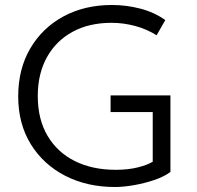

<svg xmlns="http://www.w3.org/2000/svg" viewBox="-20 -735 790 770"><path d="M441.5 15Q329 15 241.2 -30.2Q153.5 -75.5 103.2 -157.2Q53 -239 53 -348.5Q53 -458 101.2 -540.5Q149.5 -623 234.2 -669Q319 -715 429 -715Q486.5 -715 542.5 -700.5Q598.5 -686 643 -654.5L608 -593.5Q568.5 -618.5 521.5 -631Q474.5 -643.5 427 -643.5Q337.5 -643.5 271.2 -607.5Q205 -571.5 168.2 -505.5Q131.5 -439.5 131.5 -350Q131.5 -256.5 170.8 -190.2Q210 -124 280.2 -89Q350.5 -54 444 -54Q494.5 -54 533 -63.8Q571.5 -73.5 592.5 -86.5V-285.5H423.5V-352.5H663.5V-45.5Q638.5 -26.5 598.5 -13Q558.5 0.5 516 7.8Q473.5 15 441.5 15Z"/></svg>

Font: Geologica ExtraLight
Style: Regular
Weight: 200
Designer: Sindre Bremnes, Frode Helland
Foundry: Monokrom Skriftforlag AS
Version: Version 1.010; ttfautohint (v1.8.4.7-5d5b);gftools[0.9.28]